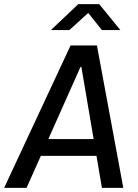

<svg xmlns="http://www.w3.org/2000/svg" viewBox="-43 -905 663 925"><path d="M-23 0 297 -686H424L551 0H448L349 -583H345L85 0ZM110 -154 122 -235H469L457 -154ZM202 -760 334 -885H435L537 -760H448L369 -859H400L291 -760Z"/></svg>

Font: Chivo Mono
Style: Italic
Weight: 400
Italic angle: -8.05°
Monospace: yes
Version: Version 1.008